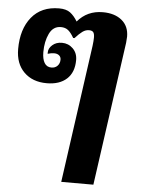

<svg xmlns="http://www.w3.org/2000/svg" viewBox="-54 -620 644 863"><g transform="rotate(5 267.5 -188.0)"><path d="M342 -421Q345 -445 345 -459Q345 -476 339.5 -483Q334 -490 320 -490Q305 -490 291 -480Q277 -470 258 -449H252Q239 -472 226 -482.5Q213 -493 193 -493Q158 -493 141 -457.5Q124 -422 124 -374Q124 -343 134.5 -325.5Q145 -308 166 -308Q183 -308 193.5 -319Q204 -330 204 -347Q204 -359 195.5 -366Q187 -373 173 -373Q159 -373 144 -368V-375Q144 -393 161 -408Q178 -423 204 -423Q233 -423 253.5 -403Q274 -383 274 -351Q274 -296 241.5 -266Q209 -236 151 -236Q87 -236 48.5 -274Q10 -312 10 -378Q10 -468 54 -522Q98 -576 178 -576Q210 -576 228 -562.5Q246 -549 261 -524Q305 -576 375 -576Q429 -576 461 -549.5Q493 -523 493 -476L491 -448L400 200H255Z"/></g></svg>

Font: Krub
Style: Bold Italic
Weight: 700
Italic angle: -8°
Designer: Ekaluck Peanpanawate
Foundry: Cadson Demak Co.,Ltd.
Version: Version 1.000; ttfautohint (v1.6)